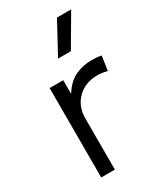

<svg xmlns="http://www.w3.org/2000/svg" viewBox="-190 -828 769 902"><g transform="rotate(-30 194.5 -377.0)"><path d="M82 0V-485H156V-411Q187.5 -461.5 228.8 -480.8Q270 -500 317 -500Q330.5 -500 344.2 -499Q358 -498 370.5 -495L359 -417.5Q345.5 -421 332.2 -423Q319 -425 305.5 -425Q240.5 -425 198.2 -384Q156 -343 156 -276V0ZM185.5 -585 277.5 -754.5H354.5L255 -585Z"/></g></svg>

Font: Geologica Cursive ExtraLight
Style: Regular
Weight: 250
Designer: Sindre Bremnes, Frode Helland
Foundry: Monokrom Skriftforlag AS
Version: Version 1.010;gftools[0.9.28]